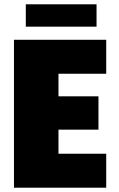

<svg xmlns="http://www.w3.org/2000/svg" viewBox="-20 -873 555 893"><path d="M45 0V-688H474V-530H252V-425H438V-270H252V-158H474V0ZM100 -749V-853H429V-749Z"/></svg>

Font: Saira Semi Condensed Black
Style: Regular
Weight: 900
Width: 4
Designer: Hector Gatti with collaboration of the Omnibus-Type team
Foundry: Omnibus-Type
Version: Version 1.001; ttfautohint (v1.8)